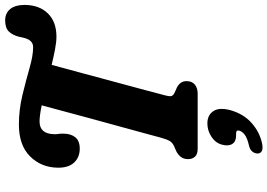

<svg xmlns="http://www.w3.org/2000/svg" viewBox="-170 -634 1061 762"><g transform="rotate(-90 361.0 -253.5)"><path d="M363.5 -131Q358 -110.5 360.5 -103.8Q363 -97 372.5 -92L395 -82Q419.5 -69 419.5 -44.5Q419.5 -22 405.5 -11Q391.5 0 370.5 0H151Q129 0 119.5 -10.8Q110 -21.5 110 -38Q110 -55.5 118.8 -66.8Q127.5 -78 141.5 -85L162 -94Q176 -100.5 182.2 -111.5Q188.5 -122.5 195.5 -147.5Q202 -172 213.8 -215.2Q225.5 -258.5 240.2 -311.8Q255 -365 270.2 -421.2Q285.5 -477.5 299.2 -529Q313 -580.5 323.5 -619Q304.5 -623 288.2 -625.2Q272 -627.5 259.5 -627.5Q210 -627.5 209 -569.5Q208.5 -560.5 210 -552.5Q211.5 -544.5 211 -532Q211 -504 197 -486Q183 -468 151.5 -468Q117 -468 96 -490.8Q75 -513.5 76 -556Q77 -621 121 -665.2Q165 -709.5 247 -709.5Q306 -709.5 364 -695.5Q422 -681.5 471.5 -667.2Q521 -653 554 -653Q580 -653 589.5 -683.5Q592 -691 593 -696.2Q594 -701.5 595.5 -708.5Q602 -734.5 616.2 -749.2Q630.5 -764 661 -764Q689 -764 705.5 -744.2Q722 -724.5 722 -685Q721 -627.5 687.8 -594Q654.5 -560.5 596 -560.5Q575 -560.5 546 -566Q517 -571.5 484 -579.5Q468.5 -522 450.2 -454.5Q432 -387 414.5 -321.8Q397 -256.5 383.2 -205.8Q369.5 -155 363.5 -131ZM203.5 152.5Q179.5 152.5 170 137Q160.5 121.5 167.5 96Q174.5 70.5 199 54.5Q223.5 38.5 251.5 38.5Q284 38.5 300 61.5Q316 84.5 304.5 129Q290 181.5 253.5 214Q217 246.5 170.5 256Q148.5 260 139.8 253.2Q131 246.5 132.5 234.5Q133.5 224.5 141 215.8Q148.5 207 164.5 203.5Q195 196.5 207.8 186Q220.5 175.5 223 165Q226.5 152.5 212 152.5Z"/></g></svg>

Font: Fraunces 144pt SuperSoft
Style: Bold Italic
Weight: 700
Italic angle: -16°
Version: Version 1.000;[0bf87f6ff]